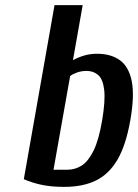

<svg xmlns="http://www.w3.org/2000/svg" viewBox="-20 -720 539 750"><path d="M231 10Q182 10 145 2.5Q108 -5 73 -20L193 -700H303L265 -485Q285 -496 308.5 -503Q332 -510 359 -510Q413 -510 448 -485Q483 -460 494.5 -403.5Q506 -347 489 -250Q472 -153 439 -96.5Q406 -40 355 -15Q304 10 231 10ZM189 -57H243Q274 -57 299.5 -73.5Q325 -90 345.5 -131.5Q366 -173 379 -250Q392 -327 387 -369Q382 -411 363.5 -427Q345 -443 318 -443Q299 -443 281.5 -437Q264 -431 254 -423Z"/></svg>

Font: Cuprum SemiBold
Style: Italic
Weight: 600
Italic angle: -10°
Version: Version 3.000